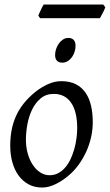

<svg xmlns="http://www.w3.org/2000/svg" viewBox="-20 -821 492 861"><path d="M326.2 -246.1Q326.2 -320.8 298.8 -360.4Q271.5 -399.9 221.2 -399.9Q186 -399.9 162.1 -379.6Q138.2 -359.4 123.5 -328.6Q108.9 -297.9 102.5 -262Q96.2 -226.1 96.2 -194.8Q96.2 -162.1 104.2 -133.1Q112.3 -104 126.7 -82.3Q141.1 -60.5 160.4 -47.9Q179.7 -35.2 202.1 -35.2Q224.6 -35.2 242.4 -45.2Q260.3 -55.2 274.2 -72Q288.1 -88.9 297.9 -110.6Q307.6 -132.3 314 -155.8Q320.3 -179.2 323.2 -202.6Q326.2 -226.1 326.2 -246.1ZM396 -272.9Q396 -240.2 388.7 -206.8Q381.3 -173.3 367.2 -141.8Q353 -110.4 332.3 -81.8Q311.5 -53.2 284.2 -30.8Q271.5 -20.5 257.3 -11.2Q243.2 -2 228.5 5.1Q213.9 12.2 198.7 16.1Q183.6 20 168.9 20Q134.8 20 108.2 5.6Q81.5 -8.8 63.2 -33.9Q44.9 -59.1 35.4 -93.5Q25.9 -127.9 25.9 -168Q25.9 -203.1 31.7 -235.6Q37.6 -268.1 50.8 -298.3Q64 -328.6 85.9 -356.4Q107.9 -384.3 140.1 -410.2Q165 -429.7 194.8 -443.4Q224.6 -457 254.9 -457Q293 -457 319.8 -443.4Q346.7 -429.7 363.5 -405.3Q380.4 -380.9 388.2 -347.2Q396 -313.5 396 -272.9ZM318.8 -616.2Q318.8 -602.5 314.7 -589.1Q310.5 -575.7 302.7 -564.7Q294.9 -553.7 283.7 -546.9Q272.5 -540 258.8 -540Q243.7 -540 235.4 -548.8Q227.1 -557.6 227.1 -574.2Q227.1 -587.4 231.4 -600.8Q235.8 -614.3 243.7 -625.5Q251.5 -636.7 262.5 -643.8Q273.4 -650.9 287.1 -650.9Q302.2 -650.9 310.5 -641.8Q318.8 -632.8 318.8 -616.2ZM427.7 -739.3H159.7L151.9 -751Q153.8 -755.9 156.7 -762.5Q159.7 -769 162.8 -775.9Q166 -782.7 169.4 -789.3Q172.9 -795.9 175.8 -800.8H442.9L452.1 -788.6Q450.7 -783.2 447.5 -776.4Q444.3 -769.5 440.7 -762.7Q437 -755.9 433.6 -749.5Q430.2 -743.2 427.7 -739.3Z"/></svg>

Font: Akkhara
Style: Italic
Weight: 400
Italic angle: -7°
Designer: J. Victor Gaultney
Version: Version 1.00 June 13, 2006, initial release